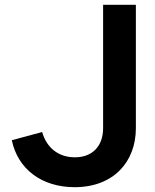

<svg xmlns="http://www.w3.org/2000/svg" viewBox="-20 -765 642 797"><path d="M290 12C450 12 544 -92 544 -233V-745H408V-233C408 -159 364 -112 291 -112C224 -112 174 -150 155 -217L29 -183C54 -63 153 12 290 12Z"/></svg>

Font: Mluvka
Style: Bold
Weight: 700
Designer: Modified by Jiří Krblich, Original typeface by Gumpita Rahayu
Foundry: Gumpita Rahayu & Jiří Krblich
Version: Version 2.000;Glyphs 3.1.1 (3134)